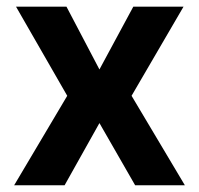

<svg xmlns="http://www.w3.org/2000/svg" viewBox="-20 -550 591 570"><path d="M275.2 -343.8 375.8 -530.3H524.9L370.6 -265.6L528.8 0H381.2L275.2 -184.6L171.8 0H22L179.6 -265.6L27.5 -530.3H177.3Z"/></svg>

Font: Pretendard Std Variable
Style: Regular
Weight: 400
Designer: Base glyphs from Inter by Rasmus Andersson; Hangeul glyphs from Noto Sans CJK(Source Han Sans) by Jang Soo-young and Kan
Foundry: Kil Hyung-jin
Version: Version 1.309;Glyphs 3.2 (3225)